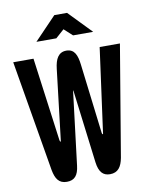

<svg xmlns="http://www.w3.org/2000/svg" viewBox="-96 -949 792 1026"><g transform="rotate(-10 300.0 -435.5)"><path d="M251 -67 299 -460C299 -463 300 -466 301 -466C302 -466 302 -463 302 -460L351 -67C358 -14 379 9 417 9C461 9 480 -20 489 -67L590 -670H480L418 -215C418 -209 416 -208 415 -208C414 -208 412 -211 411 -216L365 -595C359 -645 346 -682 301 -682C258 -682 240 -648 234 -595L189 -216C189 -212 188 -208 186 -208C185 -208 183 -212 182 -216L121 -670H11L113 -67C122 -20 139 9 183 9C225 9 245 -15 251 -67ZM152 -756H260L306 -797L351 -756H460L340 -880H271Z"/></g></svg>

Font: LT Wave Mono Bold
Style: Regular
Weight: 700
Designer: Daniel Lyons
Version: Version 2.5 (Glyphs App)